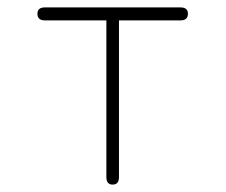

<svg xmlns="http://www.w3.org/2000/svg" viewBox="-20 -498 609 518"><path d="M284 0Q267 0 267 -20V-443H101Q81 -443 81 -461Q81 -478 101 -478H467Q487 -478 487 -461Q487 -443 467 -443H301V-20Q301 0 284 0Z"/></svg>

Font: Zen Maru Gothic Light
Style: Regular
Weight: 300
Designer: Yoshimichi Ohira
Foundry: Positype
Version: Version 1.001